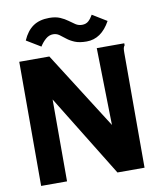

<svg xmlns="http://www.w3.org/2000/svg" viewBox="-89 -880 778 949"><g transform="rotate(-10 300.0 -405.5)"><path d="M40 -623H191L437 -236L429 -623H567V-613Q562 -607 560.5 -599.5Q559 -592 559 -576V0H423L170 -411V0H40ZM433 -790 505 -746Q460 -664 386 -664Q350 -664 327 -673.5Q304 -683 288 -696Q272 -709 258.5 -718.5Q245 -728 228 -728Q208 -728 191 -713.5Q174 -699 161 -678L90 -721Q110 -767 142 -789Q174 -811 223 -811Q255 -811 277 -801.5Q299 -792 315 -780Q331 -768 345.5 -758.5Q360 -749 378 -749Q398 -749 410.5 -760.5Q423 -772 433 -790Z"/></g></svg>

Font: Inconsolata Expanded Black
Style: Regular
Weight: 900
Width: 7
Monospace: yes
Designer: Raph Levien, Cyreal, Brenton Simpson
Foundry: Raph Levien, Cyreal, Google
Version: Version 3.001; ttfautohint (v1.8.2.53-6de2)